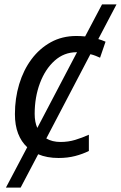

<svg xmlns="http://www.w3.org/2000/svg" viewBox="-20 -710 551 875"><path d="M7 145 104 -39Q77 -64 62.5 -101.5Q48 -139 48 -190Q48 -262 67.5 -326.5Q87 -391 123.5 -440Q160 -489 211.5 -517.5Q263 -546 328 -546Q348 -546 368 -544L445 -690H511L428 -532Q445 -527 461 -520L436 -447Q427 -451 416 -455.5Q405 -460 392 -463L191 -79Q218 -63 256 -63Q291 -63 322.5 -72.5Q354 -82 385 -96V-22Q357 -8 322.5 1Q288 10 247 10Q194 10 154 -7L74 145ZM138 -191Q138 -154 150 -127L331 -472H329Q272 -472 229 -433.5Q186 -395 162 -331Q138 -267 138 -191Z"/></svg>

Font: BC Sans
Style: Italic
Weight: 400
Italic angle: -12°
Designer: Monotype Design Team
Designer: Province of B.C.
Foundry: Monotype Imaging Inc.
Version: Version 2.000;GOOG;noto-source:20170915:90ef993387c0